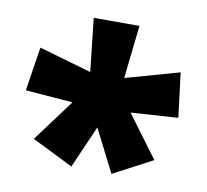

<svg xmlns="http://www.w3.org/2000/svg" viewBox="-61 -826 659 612"><g transform="rotate(10 268.5 -520.0)"><path d="M343 -760H195L214 -588L44 -637L22 -495L175 -483L74 -347L207 -281L267 -418L337 -280L464 -347L363 -483L516 -493L498 -637L324 -588Z"/></g></svg>

Font: Noto Sans Canadian Aboriginal Black
Style: Regular
Weight: 900
Designer: Monotype Design Team, Typotheque's Kevin King
Foundry: Monotype Imaging Inc.
Version: Version 2.004